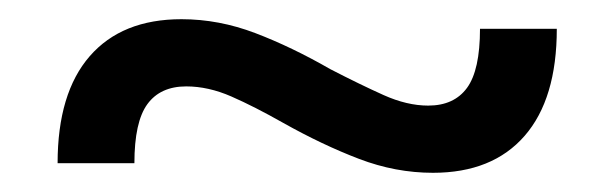

<svg xmlns="http://www.w3.org/2000/svg" viewBox="-20 -390 640 200"><path d="M431 -210Q392 -210 354 -224.5Q316 -239 275 -262Q245 -279 221 -289.5Q197 -300 174 -300Q147 -300 133.5 -281.5Q120 -263 120 -220H40Q40 -293 73.5 -331.5Q107 -370 169 -370Q208 -370 246 -355.5Q284 -341 324 -318Q355 -302 379.5 -291Q404 -280 426 -280Q453 -280 466.5 -298.5Q480 -317 480 -360H560Q560 -287 526.5 -248.5Q493 -210 431 -210Z"/></svg>

Font: M PLUS Code Latin Expanded
Style: Regular
Weight: 400
Width: 7
Designer: Coji Morishita
Foundry: UNDERFOREST DESIGN
Version: Version 1.002; ttfautohint (v1.8.3)